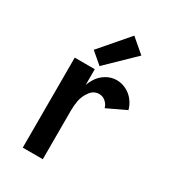

<svg xmlns="http://www.w3.org/2000/svg" viewBox="-189 -879 877 979"><g transform="rotate(30 250.0 -389.5)"><path d="M102 0V-530H220V-438Q227 -456 237 -473Q254 -502 283.5 -520Q313 -538 346 -538Q375 -538 402 -524.5Q429 -511 447.5 -487Q466 -463 473 -435L363 -383Q358 -403 341.5 -417.5Q325 -432 304 -432Q272 -432 251.5 -404Q231 -376 225 -344Q220 -315 220 -286V0ZM233 -556 166 -613 309 -779 391 -709Z"/></g></svg>

Font: Iosevka SS01
Style: Bold
Weight: 700
Monospace: yes
Designer: Belleve Invis
Foundry: Belleve Invis
Version: 2.3.3; ttfautohint (v1.8.3)